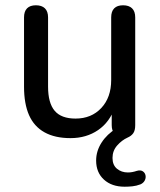

<svg xmlns="http://www.w3.org/2000/svg" viewBox="-20 -514 605 727"><path d="M403 -127 416 -110Q396 -52 351.5 -21.5Q307 9 247 9Q188 9 148.5 -13Q109 -35 90 -78Q71 -121 71 -186V-448Q71 -471 82.5 -482.5Q94 -494 116 -494Q138 -494 150 -482.5Q162 -471 162 -448V-186Q162 -124 187 -94.5Q212 -65 266 -65Q326 -65 363.5 -105Q401 -145 401 -211V-448Q401 -471 412.5 -482.5Q424 -494 446 -494Q468 -494 480 -482.5Q492 -471 492 -448V-40Q492 -20 484.5 -9.5Q477 1 463 7Q441 17 423.5 37Q406 57 406 84Q406 111 423 125Q440 139 464 139Q473 139 481 137.5Q489 136 498 133Q512 129 520.5 134.5Q529 140 531 150Q533 160 528 169.5Q523 179 512 184Q496 190 481 191.5Q466 193 452 193Q403 193 373.5 166Q344 139 344 94Q344 58 364.5 26Q385 -6 421 -28L413 -8Q408 -14 405.5 -22Q403 -30 403 -40Z"/></svg>

Font: Nunito Medium
Style: Regular
Weight: 500
Designer: Vernon Adams
Foundry: Vernon Adams
Version: Version 3.601